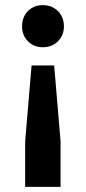

<svg xmlns="http://www.w3.org/2000/svg" viewBox="-20 -604 336 748"><path d="M103 -349H191L216 -53V124H78V-53ZM147 -584Q182 -584 205.5 -561Q229 -538 229 -501Q229 -466 205.5 -443Q182 -420 147 -420Q112 -420 89 -443Q66 -466 66 -501Q66 -538 89 -561Q112 -584 147 -584Z"/></svg>

Font: REM Medium
Style: Regular
Weight: 500
Designer: Octavio Pardo
Foundry: Ashler Design
Version: Version 1.005;gftools[0.9.28]